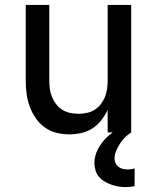

<svg xmlns="http://www.w3.org/2000/svg" viewBox="-20 -540 640 783"><path d="M263 8Q236 8 210 1.5Q184 -5 162.5 -20.5Q141 -36 125.5 -58.5Q110 -81 101 -106Q92 -131 88.5 -157Q85 -183 85 -210V-520H181V-210Q181 -193 183.5 -176Q186 -159 192.5 -143.5Q199 -128 209.5 -114.5Q220 -101 234.5 -92Q249 -83 266 -79.5Q283 -76 300 -76Q317 -76 334 -79.5Q351 -83 365.5 -92Q380 -101 390.5 -114.5Q401 -128 407.5 -143.5Q414 -159 416.5 -176Q419 -193 419 -210V-520H515V0H419V-92Q409 -70 393.5 -50Q378 -30 357 -16.5Q336 -3 311.5 2.5Q287 8 263 8ZM493 223Q478 223 463 220.5Q448 218 434 213Q420 208 407 200.5Q394 193 384 181.5Q374 170 369.5 155Q365 140 365 125Q365 96 379 69Q393 42 414 21.5Q435 1 461 -13.5Q487 -28 515 -36V0Q501 9 489.5 20.5Q478 32 469 46Q460 60 453.5 75.5Q447 91 447 107Q447 117 451.5 126Q456 135 464 141Q472 147 482 149Q492 151 502 151Q509 151 516 150Q523 149 529 147V219Q520 221 511 222Q502 223 493 223Z"/></svg>

Font: Iosevka SS04 Medium Extended
Style: Regular
Weight: 500
Width: 7
Monospace: yes
Designer: Belleve Invis
Foundry: Belleve Invis
Version: Version 19.0.0; ttfautohint (v1.8.4)